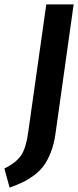

<svg xmlns="http://www.w3.org/2000/svg" viewBox="-72 -711 359 884"><path d="M267.1 -690.9 183.1 -92.8Q176.3 -45.9 161.6 -8.8Q147 28.3 128.9 52.7Q110.8 77.1 83.7 96.9Q56.6 116.7 32 128.4Q7.3 140.1 -27.8 152.8L-51.8 64.9Q4.9 36.6 26.9 1.7Q48.8 -33.2 58.1 -104L141.1 -690.9Z"/></svg>

Font: Fira Sans Compressed Medium
Style: Italic
Weight: 500
Width: 3
Italic angle: -8°
Designer: Carrois Corporate & Edenspiekermann AG
Foundry: Carrois Corporate GbR & Edenspiekermann AG
Version: Version 4.203;PS 004.203;hotconv 1.0.88;makeotf.lib2.5.64775